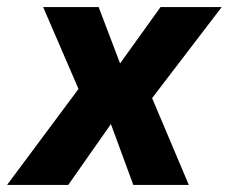

<svg xmlns="http://www.w3.org/2000/svg" viewBox="-52 -523 647 543"><path d="M-32 0 192 -301 197 -209 70 -503H227L289 -340H285L402 -503H575L351 -210L356 -298L482 0H325L261 -174H263L141 0Z"/></svg>

Font: Nunito Sans 7pt SemiCondensed ExtraBold
Style: Italic
Weight: 800
Width: 4
Italic angle: -9°
Designer: Vernon Adams
Foundry: Vernon Adams
Version: Version 3.101;gftools[0.9.27]